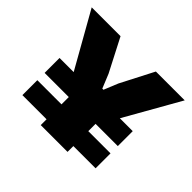

<svg xmlns="http://www.w3.org/2000/svg" viewBox="-163 -965 1191 1191"><g transform="rotate(45 432.0 -370.0)"><path d="M106 -377H230L25 -740H278L390 -523L428 -430H438L476 -523L588 -740H841L635 -377H748V-246H553V-182H748V-51H553V0H318V-51H106V-182H318V-246H106Z"/></g></svg>

Font: Encode Sans Wide
Style: Black
Weight: 900
Designer: Pablo Impallari, Andres Torresi
Foundry: Pablo Impallari, Andres Torresi
Version: Version 1.000; ttfautohint (v1.00) -l 8 -r 50 -G 200 -x 14 -